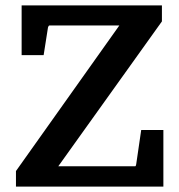

<svg xmlns="http://www.w3.org/2000/svg" viewBox="-20 -691 664 711"><path d="M39.1 0V-57.6L421.9 -596.7H163.6Q162.1 -596.7 161.4 -596.2Q160.6 -595.7 159.7 -594Q158.7 -592.3 157.7 -589.4L141.6 -486.8H60.1V-670.9H579.6V-611.8L195.8 -75.2H479.5Q480.5 -75.2 480.7 -75.2Q481 -75.2 481.7 -75.7Q482.4 -76.2 482.7 -76.9Q482.9 -77.6 483.4 -79.1Q483.9 -80.6 484.4 -83L502.9 -209.5H585V0Z"/></svg>

Font: TAML ThiruValluvar
Style: Bold
Weight: 400
Version: Version 0.271; dev 7ad24fM